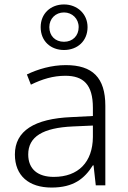

<svg xmlns="http://www.w3.org/2000/svg" viewBox="-20 -834 576 864"><path d="M268 -609C328 -609 374 -649 374 -712C374 -772 327 -814 268 -814C208 -814 163 -773 163 -712C163 -648 209 -609 268 -609ZM268 -646C228 -646 202 -673 202 -712C202 -750 230 -778 268 -778C305 -778 334 -750 334 -712C334 -673 307 -646 268 -646ZM276 -541C212 -541 151 -523 101 -499L119 -453C170 -478 219 -493 274 -493C355 -493 398 -454 398 -349V-312L301 -307C135 -300 47 -245 47 -139C47 -43 110 10 212 10C311 10 360 -30 398 -90H401L411 0H454V-358C454 -485 396 -541 276 -541ZM308 -265 398 -269V-217C397 -105 333 -38 222 -38C150 -38 107 -73 107 -139C107 -219 173 -259 308 -265Z"/></svg>

Font: Noto Sans Telugu Light
Style: Regular
Weight: 300
Designer: Jelle Bosma - Monotype Design Team
Foundry: Monotype Imaging Inc.
Version: Version 2.005